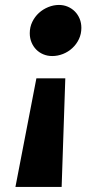

<svg xmlns="http://www.w3.org/2000/svg" viewBox="-20 -547 405 765"><path d="M240.2 -234.9 225.6 197.8H41.5L125 -234.9ZM188 -323.7Q168.9 -323.7 152.6 -330.6Q136.2 -337.4 124.3 -349.6Q112.3 -361.8 105.5 -378.4Q98.6 -395 98.6 -414.6Q98.6 -439 108.6 -459.7Q118.7 -480.5 135 -495.4Q151.4 -510.3 172.4 -518.8Q193.4 -527.3 214.8 -527.3Q233.9 -527.3 250.2 -520.3Q266.6 -513.2 278.6 -501Q290.5 -488.8 297.4 -472.2Q304.2 -455.6 304.2 -436Q304.2 -411.6 294.4 -391.1Q284.7 -370.6 268.3 -355.5Q252 -340.3 231 -332Q210 -323.7 188 -323.7Z"/></svg>

Font: Proza Libre
Style: Bold Italic
Weight: 700
Designer: Jasper de Waard
Foundry: Jasper de Waard
Version: Version 1.000; ttfautohint (v1.4.1.8-43bc)